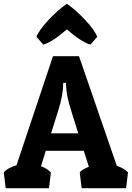

<svg xmlns="http://www.w3.org/2000/svg" viewBox="-26 -991 694 1011"><path d="M486 -797 450 -756Q404 -769 326 -836Q248 -769 202 -756L166 -797Q179 -832 230 -886.5Q281 -941 326 -971Q371 -941 422 -886.5Q473 -832 486 -797ZM390 -695 589 -118Q631 -103 648 -83L638 0H404L394 -83Q406 -99 442 -113L415 -197H215L190 -116Q225 -102 242 -83L232 0H4L-6 -83Q12 -106 61 -121L253 -695ZM307 -555Q307 -494 282 -413L243 -289H386L348 -411Q325 -481 322 -538L321 -555Z"/></svg>

Font: Patua One
Style: Regular
Weight: 400
Designer: luciano Vergara
Foundry: Luciano Vergara
Version: Version 1.002